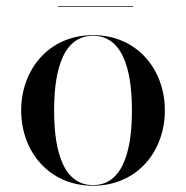

<svg xmlns="http://www.w3.org/2000/svg" viewBox="-20 -582 592 612"><path d="M164.5 -562V-560H404.5V-562ZM47.5 -230C47.5 -100 135.5 10 276.5 10C417.5 10 505.5 -100 505.5 -230C505.5 -360 417.5 -470 276.5 -470C135.5 -470 47.5 -360 47.5 -230ZM152.5 -230C152.5 -324 167.5 -468 276.5 -468C385.5 -468 400.5 -324 400.5 -230C400.5 -136 385.5 8 276.5 8C167.5 8 152.5 -136 152.5 -230Z"/></svg>

Font: Bodoni* 96pt
Style: Regular
Weight: 400
Version: Version 2.3